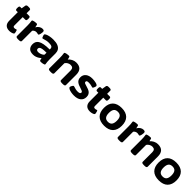

<svg xmlns="http://www.w3.org/2000/svg" viewBox="484 -2382 4121 4121"><g transform="rotate(45 2545.0 -321.0)"><path d="M237 8Q164 8 124.5 -31.5Q85 -71 85 -145V-406H43Q13 -406 13 -456V-473Q13 -523 43 -523H85L101 -618Q107 -650 152 -650H185Q235 -650 235 -618V-523H316Q346 -523 346 -473V-456Q346 -406 316 -406H235V-155Q235 -131 244.5 -121.5Q254 -112 276 -112Q296 -112 309 -118Q322 -124 330 -124Q339 -124 345 -106.5Q351 -89 355 -69Q359 -49 359 -40Q359 -26 340 -15.5Q321 -5 293 1.5Q265 8 237 8Z M496 2Q464 2 449.5 -6.5Q435 -15 435 -31V-349Q435 -393 432.5 -419.5Q430 -446 427.5 -461Q425 -476 425 -487Q425 -498 439.5 -505Q454 -512 474.5 -515.5Q495 -519 513.5 -520.5Q532 -522 540 -522Q560 -522 565.5 -506.5Q571 -491 581 -441Q600 -480 637.5 -505.5Q675 -531 712 -531Q747 -531 757.5 -520Q768 -509 768 -487Q768 -479 766 -461Q764 -443 760 -423.5Q756 -404 748.5 -390.5Q741 -377 729 -377Q717 -377 705 -382Q693 -387 672 -387Q644 -387 620.5 -374Q597 -361 585 -342V-31Q585 -15 570.5 -6.5Q556 2 524 2Z M957 8Q873 8 833.5 -33.5Q794 -75 794 -145Q794 -184 809 -217Q824 -250 861.5 -274Q899 -298 966 -311Q1033 -324 1136 -324V-346Q1136 -382 1111 -398Q1086 -414 1026 -414Q981 -414 947.5 -406.5Q914 -399 892 -391Q870 -383 861 -383Q851 -383 842.5 -399Q834 -415 828.5 -434Q823 -453 823 -462Q823 -480 855.5 -496Q888 -512 938.5 -521.5Q989 -531 1042 -531Q1131 -531 1184 -508Q1237 -485 1260.5 -445.5Q1284 -406 1284 -354V-175Q1284 -127 1287 -100Q1290 -73 1292.5 -58.5Q1295 -44 1295 -33Q1295 -23 1281 -16.5Q1267 -10 1247 -6Q1227 -2 1208.5 -1Q1190 0 1182 0Q1160 0 1154 -19.5Q1148 -39 1143 -69Q1125 -53 1097.5 -35Q1070 -17 1034.5 -4.5Q999 8 957 8ZM1000 -109Q1028 -109 1056 -118Q1084 -127 1105.5 -140.5Q1127 -154 1136 -167V-227Q1061 -227 1018.5 -219.5Q976 -212 958.5 -196.5Q941 -181 941 -156Q941 -109 1000 -109Z M1478 2Q1446 2 1431.5 -6.5Q1417 -15 1417 -31V-349Q1417 -393 1414.5 -419.5Q1412 -446 1409.5 -461Q1407 -476 1407 -487Q1407 -498 1421.5 -505Q1436 -512 1456.5 -515.5Q1477 -519 1495.5 -520.5Q1514 -522 1522 -522Q1541 -522 1547 -507.5Q1553 -493 1562 -446Q1592 -482 1639 -506.5Q1686 -531 1739 -531Q1922 -531 1922 -344V-31Q1922 -15 1907.5 -6.5Q1893 2 1861 2H1833Q1800 2 1786 -6.5Q1772 -15 1772 -31V-322Q1772 -366 1752.5 -387.5Q1733 -409 1690 -409Q1654 -409 1620.5 -390Q1587 -371 1567 -339V-31Q1567 -15 1552.5 -6.5Q1538 2 1506 2Z M2199 8Q2156 8 2112.5 0Q2069 -8 2039.5 -23.5Q2010 -39 2010 -60Q2010 -73 2018.5 -91Q2027 -109 2038 -123Q2049 -137 2058 -137Q2066 -137 2085 -130Q2104 -123 2132.5 -116Q2161 -109 2198 -109Q2272 -109 2272 -151Q2272 -174 2245 -185Q2218 -196 2179 -209Q2154 -216 2126.5 -227Q2099 -238 2075.5 -255Q2052 -272 2037 -299Q2022 -326 2022 -368Q2022 -444 2077 -487.5Q2132 -531 2227 -531Q2251 -531 2281 -528Q2311 -525 2338 -518Q2365 -511 2382 -500Q2399 -489 2399 -473Q2399 -462 2392.5 -443Q2386 -424 2377 -409Q2368 -394 2359 -394Q2349 -394 2316 -404.5Q2283 -415 2231 -415Q2199 -415 2183.5 -407Q2168 -399 2168 -378Q2168 -354 2195 -343Q2222 -332 2262 -321Q2287 -314 2314 -304Q2341 -294 2364.5 -277Q2388 -260 2402.5 -232.5Q2417 -205 2417 -163Q2417 -83 2360.5 -37.5Q2304 8 2199 8Z M2682 8Q2609 8 2569.5 -31.5Q2530 -71 2530 -145V-406H2488Q2458 -406 2458 -456V-473Q2458 -523 2488 -523H2530L2546 -618Q2552 -650 2597 -650H2630Q2680 -650 2680 -618V-523H2761Q2791 -523 2791 -473V-456Q2791 -406 2761 -406H2680V-155Q2680 -131 2689.5 -121.5Q2699 -112 2721 -112Q2741 -112 2754 -118Q2767 -124 2775 -124Q2784 -124 2790 -106.5Q2796 -89 2800 -69Q2804 -49 2804 -40Q2804 -26 2785 -15.5Q2766 -5 2738 1.5Q2710 8 2682 8Z M3117 8Q2983 8 2913.5 -61.5Q2844 -131 2844 -262Q2844 -393 2913.5 -462Q2983 -531 3117 -531Q3250 -531 3319.5 -462Q3389 -393 3389 -262Q3389 -131 3319.5 -61.5Q3250 8 3117 8ZM3117 -109Q3179 -109 3208 -147Q3237 -185 3237 -262Q3237 -339 3208 -376.5Q3179 -414 3117 -414Q3054 -414 3025 -376.5Q2996 -339 2996 -262Q2996 -185 3025 -147Q3054 -109 3117 -109Z M3561 2Q3529 2 3514.5 -6.5Q3500 -15 3500 -31V-349Q3500 -393 3497.5 -419.5Q3495 -446 3492.5 -461Q3490 -476 3490 -487Q3490 -498 3504.5 -505Q3519 -512 3539.5 -515.5Q3560 -519 3578.5 -520.5Q3597 -522 3605 -522Q3625 -522 3630.5 -506.5Q3636 -491 3646 -441Q3665 -480 3702.5 -505.5Q3740 -531 3777 -531Q3812 -531 3822.5 -520Q3833 -509 3833 -487Q3833 -479 3831 -461Q3829 -443 3825 -423.5Q3821 -404 3813.5 -390.5Q3806 -377 3794 -377Q3782 -377 3770 -382Q3758 -387 3737 -387Q3709 -387 3685.5 -374Q3662 -361 3650 -342V-31Q3650 -15 3635.5 -6.5Q3621 2 3589 2Z M3958 2Q3926 2 3911.5 -6.5Q3897 -15 3897 -31V-349Q3897 -393 3894.5 -419.5Q3892 -446 3889.5 -461Q3887 -476 3887 -487Q3887 -498 3901.5 -505Q3916 -512 3936.5 -515.5Q3957 -519 3975.5 -520.5Q3994 -522 4002 -522Q4021 -522 4027 -507.5Q4033 -493 4042 -446Q4072 -482 4119 -506.5Q4166 -531 4219 -531Q4402 -531 4402 -344V-31Q4402 -15 4387.5 -6.5Q4373 2 4341 2H4313Q4280 2 4266 -6.5Q4252 -15 4252 -31V-322Q4252 -366 4232.5 -387.5Q4213 -409 4170 -409Q4134 -409 4100.5 -390Q4067 -371 4047 -339V-31Q4047 -15 4032.5 -6.5Q4018 2 3986 2Z M4776 8Q4642 8 4572.5 -61.5Q4503 -131 4503 -262Q4503 -393 4572.5 -462Q4642 -531 4776 -531Q4909 -531 4978.5 -462Q5048 -393 5048 -262Q5048 -131 4978.5 -61.5Q4909 8 4776 8ZM4776 -109Q4838 -109 4867 -147Q4896 -185 4896 -262Q4896 -339 4867 -376.5Q4838 -414 4776 -414Q4713 -414 4684 -376.5Q4655 -339 4655 -262Q4655 -185 4684 -147Q4713 -109 4776 -109Z"/></g></svg>

Font: Asap Semi Expanded
Style: Bold
Weight: 700
Width: 6
Designer: Pablo Cosgaya
Foundry: Omnibus-Type
Version: Version 3.001; ttfautohint (v1.8.4.7-5d5b)